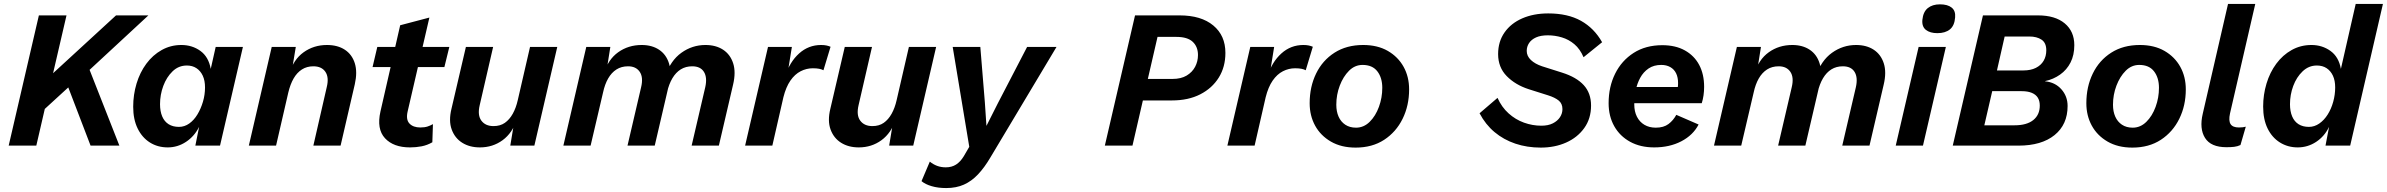

<svg xmlns="http://www.w3.org/2000/svg" viewBox="-20 -738 12096 973"><path d="M24 0 177 -660H317L249 -367L568 -660H732L434 -384L585 0H439L326 -295L207 -186L164 0Z M830 9Q779 9 739.5 -16Q700 -41 677.5 -87Q655 -133 655 -197Q655 -258 672 -314.5Q689 -371 721.5 -415Q754 -459 799.5 -484.5Q845 -510 899 -510Q954 -510 995.5 -480Q1037 -450 1048 -389L1073 -500H1211L1095 0H970L989 -95Q965 -47 922.5 -19Q880 9 830 9ZM887 -95Q915 -95 939 -112Q963 -129 980.5 -158Q998 -187 1008.5 -222.5Q1019 -258 1019 -295Q1019 -330 1007.5 -354.5Q996 -379 975.5 -392.5Q955 -406 927 -406Q885 -406 854.5 -376.5Q824 -347 807.5 -302.5Q791 -258 791 -210Q791 -174 802 -148Q813 -122 834.5 -108.5Q856 -95 887 -95Z M1241 0 1357 -500H1479L1455 -355L1447 -366Q1467 -436 1518.5 -473Q1570 -510 1637 -510Q1691 -510 1727.5 -486Q1764 -462 1778 -417.5Q1792 -373 1778 -311L1706 0H1568L1636 -297Q1648 -346 1629 -374Q1610 -402 1568 -402Q1535 -402 1510 -386Q1485 -370 1468 -340.5Q1451 -311 1441 -269L1379 0Z M2058 9Q1974 9 1931 -37.5Q1888 -84 1908 -173L2008 -610L2156 -649L2046 -174Q2036 -132 2055 -112Q2074 -92 2110 -92Q2132 -92 2147 -97Q2162 -102 2174 -109L2171 -17Q2145 -2 2116.5 3.5Q2088 9 2058 9ZM1868 -398 1892 -500H2257L2232 -398Z M2412 9Q2360 9 2322.5 -14.5Q2285 -38 2269 -82Q2253 -126 2268 -187L2341 -500H2479L2411 -205Q2399 -154 2419.5 -126.5Q2440 -99 2481 -99Q2515 -99 2538.5 -115.5Q2562 -132 2578.5 -161.5Q2595 -191 2604 -231L2666 -500H2804L2688 0H2566L2590 -145L2599 -133Q2577 -64 2527 -27.5Q2477 9 2412 9Z M2835 0 2951 -500H3073L3050 -355L3041 -366Q3061 -436 3112.5 -473Q3164 -510 3232 -510Q3284 -510 3320 -486Q3356 -462 3370 -417.5Q3384 -373 3370 -309L3298 0H3160L3229 -296Q3241 -346 3222 -374Q3203 -402 3163 -402Q3129 -402 3104 -386Q3079 -370 3062 -340.5Q3045 -311 3036 -269L2973 0ZM3485 0 3554 -296Q3565 -345 3547.5 -373.5Q3530 -402 3488 -402Q3455 -402 3430 -386.5Q3405 -371 3387.5 -341.5Q3370 -312 3360 -269L3352 -353Q3378 -431 3433 -470.5Q3488 -510 3555 -510Q3608 -510 3644.5 -486Q3681 -462 3695.5 -417Q3710 -372 3695 -309L3623 0Z M3756 0 3872 -500H3993L3967 -339L3959 -352Q3982 -424 4029.5 -467Q4077 -510 4141 -510Q4157 -510 4168.5 -507.5Q4180 -505 4189 -501L4153 -382Q4144 -387 4131 -389.5Q4118 -392 4099 -392Q4067 -392 4037.5 -377Q4008 -362 3985.5 -329.5Q3963 -297 3950 -245L3894 0Z M4332 9Q4280 9 4242.5 -14.5Q4205 -38 4189 -82Q4173 -126 4188 -187L4261 -500H4399L4331 -205Q4319 -154 4339.5 -126.5Q4360 -99 4401 -99Q4435 -99 4458.5 -115.5Q4482 -132 4498.5 -161.5Q4515 -191 4524 -231L4586 -500H4724L4608 0H4486L4510 -145L4519 -133Q4497 -64 4447 -27.5Q4397 9 4332 9Z M4775 215Q4734 215 4701.5 205.5Q4669 196 4650 180L4692 81Q4709 95 4729 102.5Q4749 110 4773 110Q4803 110 4825 96Q4847 82 4864 54L4892 6L4808 -500H4948L4971 -219L4979 -100L5037 -215L5185 -500H5334L4999 60Q4969 111 4936.5 145.5Q4904 180 4865 197.5Q4826 215 4775 215Z M5579 0 5732 -660H5958Q6067 -660 6128.5 -609Q6190 -558 6190 -470Q6190 -399 6156.5 -345Q6123 -291 6062.5 -260Q6002 -229 5919 -229H5708L5733 -338H5922Q5965 -338 5993.5 -355Q6022 -372 6036.5 -399.5Q6051 -427 6051 -459Q6051 -501 6024.5 -526Q5998 -551 5942 -551H5846L5719 0Z M6200 0 6316 -500H6437L6411 -339L6403 -352Q6426 -424 6473.5 -467Q6521 -510 6585 -510Q6601 -510 6612.5 -507.5Q6624 -505 6633 -501L6597 -382Q6588 -387 6575 -389.5Q6562 -392 6543 -392Q6511 -392 6481.5 -377Q6452 -362 6429.5 -329.5Q6407 -297 6394 -245L6338 0Z M6850 10Q6777 10 6724.5 -20.5Q6672 -51 6644.5 -101.5Q6617 -152 6617 -215Q6617 -298 6649.5 -365Q6682 -432 6743 -471Q6804 -510 6888 -510Q6961 -510 7013 -480Q7065 -450 7093 -399.5Q7121 -349 7121 -285Q7121 -203 7088 -136Q7055 -69 6994.5 -29.5Q6934 10 6850 10ZM6852 -91Q6891 -91 6921 -120.5Q6951 -150 6968 -196.5Q6985 -243 6985 -293Q6985 -344 6960 -376.5Q6935 -409 6885 -409Q6846 -409 6816.5 -379.5Q6787 -350 6769.5 -304Q6752 -258 6752 -207Q6752 -173 6763.5 -147Q6775 -121 6797.5 -106Q6820 -91 6852 -91Z M7788 10Q7719 10 7659.5 -10Q7600 -30 7554 -68.5Q7508 -107 7478 -164L7569 -242Q7590 -195 7625 -163.5Q7660 -132 7703 -116.5Q7746 -101 7791 -101Q7826 -101 7849.5 -113Q7873 -125 7885.5 -144Q7898 -163 7898 -185Q7898 -213 7879 -228.5Q7860 -244 7825 -255L7727 -286Q7659 -308 7615.5 -352.5Q7572 -397 7572 -464Q7572 -527 7604.5 -573.5Q7637 -620 7694.5 -645Q7752 -670 7826 -670Q7925 -670 7992 -632.5Q8059 -595 8099 -524L8005 -448Q7987 -490 7958.5 -514Q7930 -538 7895 -548.5Q7860 -559 7824 -559Q7788 -559 7764.5 -548.5Q7741 -538 7729 -520Q7717 -502 7717 -480Q7717 -454 7738 -434Q7759 -414 7795 -402L7896 -370Q7969 -347 8006 -306.5Q8043 -266 8043 -203Q8043 -137 8008.5 -89Q7974 -41 7916.5 -15.5Q7859 10 7788 10Z M8363 9Q8293 9 8241 -19.5Q8189 -48 8160.5 -98.5Q8132 -149 8132 -215Q8132 -298 8165 -364.5Q8198 -431 8259 -470Q8320 -509 8404 -509Q8471 -509 8518.5 -482.5Q8566 -456 8591 -409Q8616 -362 8616 -298Q8616 -276 8613 -255Q8610 -234 8604 -215H8217L8218 -297H8520L8478 -272Q8481 -284 8482.5 -294.5Q8484 -305 8484 -317Q8484 -346 8474 -366.5Q8464 -387 8444.5 -398Q8425 -409 8399 -409Q8361 -409 8334.5 -391Q8308 -373 8292 -343.5Q8276 -314 8269 -278.5Q8262 -243 8262 -209Q8262 -173 8275.5 -146.5Q8289 -120 8313.5 -105.5Q8338 -91 8371 -91Q8411 -91 8435.5 -109.5Q8460 -128 8475 -156L8588 -107Q8560 -53 8500.5 -22Q8441 9 8363 9Z M8666 0 8782 -500H8904L8881 -355L8872 -366Q8892 -436 8943.5 -473Q8995 -510 9063 -510Q9115 -510 9151 -486Q9187 -462 9201 -417.5Q9215 -373 9201 -309L9129 0H8991L9060 -296Q9072 -346 9053 -374Q9034 -402 8994 -402Q8960 -402 8935 -386Q8910 -370 8893 -340.5Q8876 -311 8867 -269L8804 0ZM9316 0 9385 -296Q9396 -345 9378.5 -373.5Q9361 -402 9319 -402Q9286 -402 9261 -386.5Q9236 -371 9218.5 -341.5Q9201 -312 9191 -269L9183 -353Q9209 -431 9264 -470.5Q9319 -510 9386 -510Q9439 -510 9475.5 -486Q9512 -462 9526.5 -417Q9541 -372 9526 -309L9454 0Z M9841 -500 9725 0H9587L9703 -500ZM9798 -570Q9761 -570 9740 -586.5Q9719 -603 9722 -637Q9726 -678 9749.5 -697Q9773 -716 9811 -716Q9850 -716 9870.5 -699.5Q9891 -683 9888 -650Q9885 -608 9861.5 -589Q9838 -570 9798 -570Z M9876 0 10029 -660H10308Q10395 -660 10443.5 -619.5Q10492 -579 10492 -509Q10492 -459 10473 -421.5Q10454 -384 10420 -360Q10386 -336 10344 -327V-326Q10395 -321 10426.5 -285.5Q10458 -250 10458 -201Q10458 -107 10392 -53.5Q10326 0 10209 0ZM10036 -103H10189Q10251 -103 10284 -129.5Q10317 -156 10317 -203Q10317 -227 10307 -243Q10297 -259 10276.5 -267.5Q10256 -276 10225 -276H10076ZM10100 -381H10234Q10271 -381 10297 -394Q10323 -407 10336.5 -430Q10350 -453 10350 -483Q10350 -521 10326 -537Q10302 -553 10264 -553H10139Z M10786 10Q10713 10 10660.5 -20.5Q10608 -51 10580.5 -101.5Q10553 -152 10553 -215Q10553 -298 10585.5 -365Q10618 -432 10679 -471Q10740 -510 10824 -510Q10897 -510 10949 -480Q11001 -450 11029 -399.5Q11057 -349 11057 -285Q11057 -203 11024 -136Q10991 -69 10930.5 -29.5Q10870 10 10786 10ZM10788 -91Q10827 -91 10857 -120.5Q10887 -150 10904 -196.5Q10921 -243 10921 -293Q10921 -344 10896 -376.5Q10871 -409 10821 -409Q10782 -409 10752.5 -379.5Q10723 -350 10705.5 -304Q10688 -258 10688 -207Q10688 -173 10699.5 -147Q10711 -121 10733.5 -106Q10756 -91 10788 -91Z M11263 8Q11184 8 11154.5 -39Q11125 -86 11143 -162L11271 -718H11409L11281 -163Q11273 -126 11284 -109Q11295 -92 11326 -92Q11348 -92 11361 -96L11334 -3Q11319 4 11302.5 6Q11286 8 11263 8Z M11624 9Q11574 9 11534 -16Q11494 -41 11471.5 -87Q11449 -133 11449 -198Q11449 -258 11466 -314.5Q11483 -371 11515.5 -415Q11548 -459 11593.5 -484.5Q11639 -510 11694 -510Q11748 -510 11790 -480Q11832 -450 11843 -389L11918 -718H12056L11890 0H11765L11783 -95Q11760 -47 11717.5 -19Q11675 9 11624 9ZM11681 -95Q11709 -95 11733.5 -112Q11758 -129 11776 -157.5Q11794 -186 11804 -222Q11814 -258 11814 -295Q11814 -330 11802.5 -354.5Q11791 -379 11770.5 -392.5Q11750 -406 11721 -406Q11680 -406 11649 -376.5Q11618 -347 11601.5 -302.5Q11585 -258 11585 -210Q11585 -174 11596 -148Q11607 -122 11628.5 -108.5Q11650 -95 11681 -95Z"/></svg>

Font: Kantumruy Pro SemiBold
Style: Italic
Weight: 600
Italic angle: -13°
Version: Version 1.002